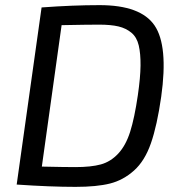

<svg xmlns="http://www.w3.org/2000/svg" viewBox="-20 -719 702 748"><path d="M45 0 142 -690Q264 -699 368 -699Q528 -699 582 -620Q636 -541 608 -342Q592 -230 568 -161Q544 -92 502 -54.5Q460 -17 408.5 -4Q357 9 274 9Q176 9 45 0ZM220 -621 143 -70Q233 -68 273 -68Q335 -68 373 -78.5Q411 -89 440.5 -120.5Q470 -152 487 -205.5Q504 -259 517 -348Q527 -417 527.5 -463.5Q528 -510 520.5 -542Q513 -574 492 -591.5Q471 -609 441.5 -616Q412 -623 366 -623Q320 -623 220 -621Z"/></svg>

Font: Exo 2.0
Style: Italic
Weight: 400
Italic angle: -8°
Designer: Natanael Gama
Version: Version 1.001;PS 001.001;hotconv 1.0.70;makeotf.lib2.5.58329